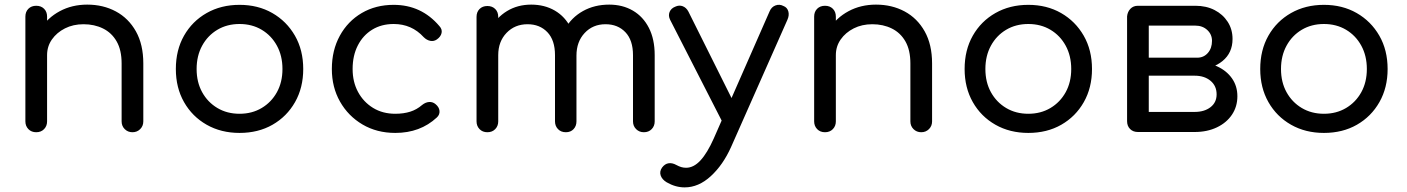

<svg xmlns="http://www.w3.org/2000/svg" viewBox="-20 -572 6095 832"><path d="M554 1Q534 1 520.5 -12.5Q507 -26 507 -46V-297Q507 -355 485.5 -392.5Q464 -430 426.5 -448.5Q389 -467 342 -467Q297 -467 261.5 -449Q226 -431 205 -401Q184 -371 184 -333H123Q124 -396 155 -445.5Q186 -495 239 -523.5Q292 -552 358 -552Q427 -552 482 -522.5Q537 -493 569 -436Q601 -379 601 -297V-46Q601 -26 587.5 -12.5Q574 1 554 1ZM137 1Q116 1 103 -12.5Q90 -26 90 -46V-500Q90 -521 103 -534Q116 -547 137 -547Q158 -547 171 -534Q184 -521 184 -500V-46Q184 -26 171 -12.5Q158 1 137 1Z M1018 4Q938 4 875.5 -31.5Q813 -67 777.5 -129.5Q742 -192 742 -273Q742 -355 777.5 -417.5Q813 -480 875.5 -515.5Q938 -551 1018 -551Q1098 -551 1160 -515.5Q1222 -480 1258 -417.5Q1294 -355 1294 -273Q1294 -192 1258.5 -129.5Q1223 -67 1161 -31.5Q1099 4 1018 4ZM1018 -79Q1072 -79 1114 -104Q1156 -129 1180 -172.5Q1204 -216 1204 -273Q1204 -330 1180 -374Q1156 -418 1114 -443Q1072 -468 1018 -468Q964 -468 922 -443Q880 -418 856 -374Q832 -330 832 -273Q832 -216 856 -172.5Q880 -129 922 -104Q964 -79 1018 -79Z M1693 4Q1613 4 1551 -32.5Q1489 -69 1453.5 -131.5Q1418 -194 1418 -273Q1418 -354 1452.5 -417Q1487 -480 1547.5 -515.5Q1608 -551 1686 -551Q1746 -551 1795.5 -528Q1845 -505 1884 -459Q1897 -445 1893.5 -429Q1890 -413 1873 -401Q1860 -392 1844.5 -395Q1829 -398 1816 -411Q1764 -468 1686 -468Q1633 -468 1593 -443.5Q1553 -419 1530.5 -375Q1508 -331 1508 -273Q1508 -217 1531.5 -173.5Q1555 -130 1596.5 -104.5Q1638 -79 1693 -79Q1729 -79 1757.5 -88Q1786 -97 1809 -117Q1824 -129 1839.5 -130Q1855 -131 1867 -121Q1883 -108 1884.5 -91.5Q1886 -75 1873 -63Q1801 4 1693 4Z M2770 1Q2750 1 2736.5 -12.5Q2723 -26 2723 -46V-333Q2723 -398 2690 -432.5Q2657 -467 2604 -467Q2549 -467 2513.5 -429Q2478 -391 2478 -331H2400Q2400 -396 2428 -446Q2456 -496 2506 -524Q2556 -552 2620 -552Q2678 -552 2722.5 -526Q2767 -500 2792 -451Q2817 -402 2817 -333V-46Q2817 -26 2804 -12.5Q2791 1 2770 1ZM2092 1Q2071 1 2058 -12.5Q2045 -26 2045 -46V-499Q2045 -520 2058 -533Q2071 -546 2092 -546Q2113 -546 2126 -533Q2139 -520 2139 -499V-46Q2139 -26 2126 -12.5Q2113 1 2092 1ZM2432 1Q2411 1 2398 -12.5Q2385 -26 2385 -46V-333Q2385 -398 2352 -432.5Q2319 -467 2266 -467Q2211 -467 2175 -429.5Q2139 -392 2139 -333H2078Q2079 -397 2105 -446.5Q2131 -496 2177 -524Q2223 -552 2282 -552Q2340 -552 2384.5 -526Q2429 -500 2453.5 -451Q2478 -402 2478 -333V-46Q2478 -26 2465.5 -12.5Q2453 1 2432 1Z M2947 240Q2927 240 2907.5 234.5Q2888 229 2869 218Q2849 206 2843 188.5Q2837 171 2849 154Q2861 138 2877 135.5Q2893 133 2911 143Q2922 149 2932 152Q2942 155 2953 155Q2986 155 3015.5 123Q3045 91 3073 28L3315 -523Q3323 -542 3340.5 -548.5Q3358 -555 3375 -546Q3391 -540 3396 -523Q3401 -506 3392 -486L3148 65Q3113 143 3060 191.5Q3007 240 2947 240ZM3168 -20Q3151 -13 3135.5 -18.5Q3120 -24 3111 -42L2884 -486Q2875 -504 2881.5 -520Q2888 -536 2906 -543Q2923 -551 2938.5 -545Q2954 -539 2963 -522L3183 -81Q3192 -63 3189 -45.5Q3186 -28 3168 -20Z M3972 1Q3952 1 3938.5 -12.5Q3925 -26 3925 -46V-297Q3925 -355 3903.5 -392.5Q3882 -430 3844.5 -448.5Q3807 -467 3760 -467Q3715 -467 3679.5 -449Q3644 -431 3623 -401Q3602 -371 3602 -333H3541Q3542 -396 3573 -445.5Q3604 -495 3657 -523.5Q3710 -552 3776 -552Q3845 -552 3900 -522.5Q3955 -493 3987 -436Q4019 -379 4019 -297V-46Q4019 -26 4005.5 -12.5Q3992 1 3972 1ZM3555 1Q3534 1 3521 -12.5Q3508 -26 3508 -46V-500Q3508 -521 3521 -534Q3534 -547 3555 -547Q3576 -547 3589 -534Q3602 -521 3602 -500V-46Q3602 -26 3589 -12.5Q3576 1 3555 1Z M4436 4Q4356 4 4293.5 -31.5Q4231 -67 4195.5 -129.5Q4160 -192 4160 -273Q4160 -355 4195.5 -417.5Q4231 -480 4293.5 -515.5Q4356 -551 4436 -551Q4516 -551 4578 -515.5Q4640 -480 4676 -417.5Q4712 -355 4712 -273Q4712 -192 4676.5 -129.5Q4641 -67 4579 -31.5Q4517 4 4436 4ZM4436 -79Q4490 -79 4532 -104Q4574 -129 4598 -172.5Q4622 -216 4622 -273Q4622 -330 4598 -374Q4574 -418 4532 -443Q4490 -468 4436 -468Q4382 -468 4340 -443Q4298 -418 4274 -374Q4250 -330 4250 -273Q4250 -216 4274 -172.5Q4298 -129 4340 -104Q4382 -79 4436 -79Z M4911 0Q4890 0 4877 -13Q4864 -26 4864 -47V-501Q4866 -521 4878.5 -534Q4891 -547 4911 -547Q4932 -547 4945 -534Q4958 -521 4958 -500V-322H5157V-304Q5211 -304 5253 -285Q5295 -266 5318.5 -232.5Q5342 -199 5342 -155Q5342 -110 5318.5 -75Q5295 -40 5253 -20Q5211 0 5157 0ZM4958 -87H5157Q5199 -87 5225.5 -107.5Q5252 -128 5252 -163Q5252 -200 5225.5 -222Q5199 -244 5157 -244H4958ZM5072 -272V-322H5168Q5196 -322 5214 -342.5Q5232 -363 5232 -395Q5232 -423 5211.5 -442Q5191 -461 5160 -461H4912V-547H5160Q5207 -547 5243 -528.5Q5279 -510 5300 -477.5Q5321 -445 5321 -403Q5321 -343 5277.5 -307.5Q5234 -272 5168 -272Z M5717 4Q5637 4 5574.5 -31.5Q5512 -67 5476.5 -129.5Q5441 -192 5441 -273Q5441 -355 5476.5 -417.5Q5512 -480 5574.5 -515.5Q5637 -551 5717 -551Q5797 -551 5859 -515.5Q5921 -480 5957 -417.5Q5993 -355 5993 -273Q5993 -192 5957.5 -129.5Q5922 -67 5860 -31.5Q5798 4 5717 4ZM5717 -79Q5771 -79 5813 -104Q5855 -129 5879 -172.5Q5903 -216 5903 -273Q5903 -330 5879 -374Q5855 -418 5813 -443Q5771 -468 5717 -468Q5663 -468 5621 -443Q5579 -418 5555 -374Q5531 -330 5531 -273Q5531 -216 5555 -172.5Q5579 -129 5621 -104Q5663 -79 5717 -79Z"/></svg>

Font: Comfortaa SemiBold
Style: Regular
Weight: 600
Designer: Johan Aakerlund
Foundry: Johan Aakerlund
Version: Version 3.104; ttfautohint (v1.8.1.43-b0c9)